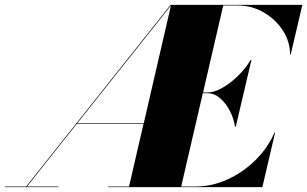

<svg xmlns="http://www.w3.org/2000/svg" viewBox="-65 -770 1264 790"><path d="M-45 -2.5H42.5L637 -750H1179L1131 -545H1128.5Q1128.5 -598.5 1098.8 -644.5Q1069 -690.5 1020 -719Q971 -747.5 912.5 -747.5H853.5L770.5 -389.5H788Q816.5 -389.5 850.2 -408.8Q884 -428 915.2 -458.8Q946.5 -489.5 966 -523H969.5L905 -248.5H902Q897 -282 880.8 -313.8Q864.5 -345.5 840.5 -366Q816.5 -386.5 788 -386.5H769.5L680.5 -2.5H738.5Q807 -2.5 871.2 -31.8Q935.5 -61 986.2 -111.2Q1037 -161.5 1064.5 -225H1067L1014.5 0H380V-2.5H466L525.5 -260.5H251L46 -2.5H175.5V0H-45ZM253 -263H526.5L638.5 -747.5Z"/></svg>

Font: Bodoni* 72pt Fatface
Style: Italic
Weight: 900
Italic angle: -13°
Version: Version 2.3